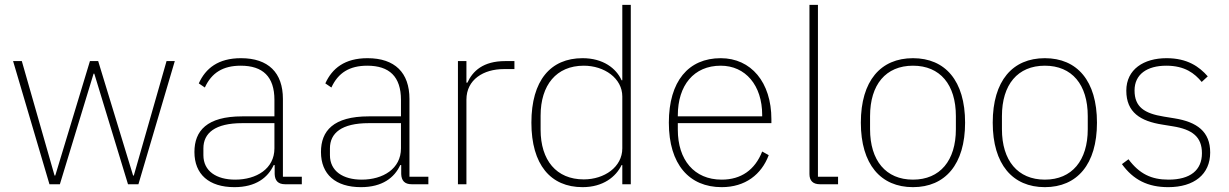

<svg xmlns="http://www.w3.org/2000/svg" viewBox="-20 -760 5070 792"><path d="M184 0H227L366 -456H369L508 0H551L701 -508H667L532 -36H529L385 -508H351L208 -36H205L70 -508H34Z M1225 0V-31H1147V-352C1147 -460 1087 -520 974 -520C880 -520 828 -478 800 -416L825 -399C853 -460 900 -489 973 -489C1064 -489 1112 -444 1112 -348V-280H979C833 -280 782 -220 782 -133C782 -41 842 12 947 12C1035 12 1085 -27 1109 -79H1113V-42C1114 -15 1127 0 1156 0ZM950 -19C873 -19 819 -54 819 -120V-148C819 -211 867 -252 979 -252H1112V-148C1112 -64 1038 -19 950 -19Z M1747 0V-31H1669V-352C1669 -460 1609 -520 1496 -520C1402 -520 1350 -478 1322 -416L1347 -399C1375 -460 1422 -489 1495 -489C1586 -489 1634 -444 1634 -348V-280H1501C1355 -280 1304 -220 1304 -133C1304 -41 1364 12 1469 12C1557 12 1607 -27 1631 -79H1635V-42C1636 -15 1649 0 1678 0ZM1472 -19C1395 -19 1341 -54 1341 -120V-148C1341 -211 1389 -252 1501 -252H1634V-148C1634 -64 1560 -19 1472 -19Z M1904 0V-349C1904 -432 1975 -475 2058 -475H2102V-508H2064C1973 -508 1930 -467 1908 -419H1904V-508H1869V0Z M2547 0H2582V-740H2547V-429H2544C2522 -478 2468 -520 2383 -520C2251 -520 2172 -428 2172 -254C2172 -81 2251 12 2383 12C2468 12 2521 -31 2544 -79H2547ZM2388 -20C2275 -20 2210 -99 2210 -225V-283C2210 -409 2275 -489 2388 -489C2473 -489 2547 -437 2547 -362V-148C2547 -71 2473 -20 2388 -20Z M2957 12C3054 12 3121 -40 3151 -120L3124 -135C3094 -59 3037 -19 2957 -19C2843 -19 2776 -101 2776 -225V-252H3162V-268C3162 -421 3078 -520 2953 -520C2820 -520 2739 -425 2739 -254C2739 -82 2823 12 2957 12ZM2953 -489C3055 -489 3124 -408 3124 -286V-280H2776V-284C2776 -408 2842 -489 2953 -489Z M3437 0V-31H3354V-740H3319V-42C3319 -15 3333 0 3362 0Z M3746 12C3879 12 3961 -82 3961 -254C3961 -427 3879 -520 3746 -520C3613 -520 3531 -427 3531 -254C3531 -82 3613 12 3746 12ZM3746 -19C3634 -19 3569 -98 3569 -227V-281C3569 -411 3634 -489 3746 -489C3858 -489 3923 -411 3923 -281V-227C3923 -98 3858 -19 3746 -19Z M4290 12C4423 12 4505 -82 4505 -254C4505 -427 4423 -520 4290 -520C4157 -520 4075 -427 4075 -254C4075 -82 4157 12 4290 12ZM4290 -19C4178 -19 4113 -98 4113 -227V-281C4113 -411 4178 -489 4290 -489C4402 -489 4467 -411 4467 -281V-227C4467 -98 4402 -19 4290 -19Z M4799 12C4906 12 4972 -41 4972 -131C4972 -217 4918 -257 4824 -272L4781 -279C4700 -292 4660 -319 4660 -387C4660 -453 4711 -489 4791 -489C4868 -489 4908 -457 4937 -422L4962 -445C4927 -485 4878 -520 4792 -520C4698 -520 4626 -474 4626 -386C4626 -296 4685 -260 4775 -246L4818 -239C4899 -226 4938 -195 4938 -128C4938 -58 4890 -19 4800 -19C4729 -19 4680 -43 4635 -103L4608 -83C4655 -18 4715 12 4799 12Z"/></svg>

Font: IBM Plex Thai ExtraLight
Style: Regular
Weight: 200
Designer: Mike Abbink, Paul van der Laan, Pieter van Rosmalen, Ben Mitchell, Mark Frömberg
Foundry: Bold Monday
Version: Version 1.0